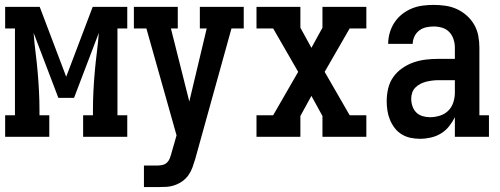

<svg xmlns="http://www.w3.org/2000/svg" viewBox="-20 -558 2040 783"><path d="M1 0V-88H41V-442H1V-530H142L250 -245L358 -530H499V-442H459V-88H499V0H319V-88H359V-106Q359 -146 361 -186Q363 -226 366.5 -265.5Q370 -305 375 -344.5Q380 -384 383 -424L282 -159H218L117 -424Q120 -384 125 -344.5Q130 -305 133.5 -265.5Q137 -226 139 -186Q141 -146 141 -106V-88H181V0Z M567 205V117H623Q633 117 643.5 114.5Q654 112 661.5 104.5Q669 97 672.5 87.5Q676 78 679 68V67Q679 67 679 67Q679 67 679 67L700 -6L577 -442H526V-530H705V-442H677L752 -144L823 -442H795V-530H974V-442H924L776 91Q771 108 765 124.5Q759 141 749 155.5Q739 170 724.5 180.5Q710 191 693 197Q676 203 658.5 204Q641 205 623 205Z M1026 0V-88H1094L1196 -265L1094 -442H1026V-530H1205V-445L1250 -363L1295 -445V-530H1474V-442H1406L1304 -265L1406 -88H1474V0H1295V-85L1250 -167L1205 -85V0Z M1693 8Q1673 8 1654 4Q1635 0 1618.5 -10Q1602 -20 1590 -35.5Q1578 -51 1570.5 -69Q1563 -87 1560 -106.5Q1557 -126 1557 -145Q1557 -171 1563 -197Q1569 -223 1584 -244Q1599 -265 1620.5 -280Q1642 -295 1666.5 -303.5Q1691 -312 1717 -315Q1743 -318 1768 -318H1835V-364Q1835 -381 1829.5 -398Q1824 -415 1812 -427.5Q1800 -440 1783 -445Q1766 -450 1749 -450Q1733 -450 1717.5 -446.5Q1702 -443 1689.5 -433.5Q1677 -424 1670 -409Q1663 -394 1663 -379Q1663 -379 1663 -379Q1663 -379 1663 -379H1563Q1563 -379 1563 -379Q1563 -379 1563 -379Q1563 -402 1569.5 -424.5Q1576 -447 1588.5 -466Q1601 -485 1619 -499.5Q1637 -514 1658.5 -523Q1680 -532 1703 -535Q1726 -538 1749 -538Q1773 -538 1797 -534.5Q1821 -531 1843 -521Q1865 -511 1883.5 -494.5Q1902 -478 1914 -457Q1926 -436 1930.5 -412Q1935 -388 1935 -364V-88H1974V0H1835V-80Q1825 -60 1811 -42.5Q1797 -25 1778 -13.5Q1759 -2 1737 3Q1715 8 1693 8ZM1733 -80Q1753 -80 1773 -86Q1793 -92 1807.5 -106Q1822 -120 1828.5 -140Q1835 -160 1835 -180V-231H1768Q1756 -231 1743.5 -229.5Q1731 -228 1718.5 -225Q1706 -222 1694.5 -216Q1683 -210 1674 -201Q1665 -192 1661 -180Q1657 -168 1657 -155Q1657 -140 1662 -125Q1667 -110 1677.5 -99.5Q1688 -89 1703 -84.5Q1718 -80 1733 -80Z"/></svg>

Font: Iosevka Slab Semibold
Style: Regular
Weight: 600
Monospace: yes
Designer: Belleve Invis
Foundry: Belleve Invis
Version: Version 11.1.1; ttfautohint (v1.8.3)